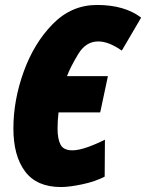

<svg xmlns="http://www.w3.org/2000/svg" viewBox="-20 -744 589 774"><path d="M226 10Q259 10 311.5 -1Q364 -12 402 -32L403 -181Q370 -164 333.5 -151Q297 -138 272 -138Q236 -138 224 -161Q212 -184 212 -226Q212 -241 213 -258Q214 -275 216 -291H384L415 -437H250Q264 -474 295 -525.5Q326 -577 376 -577Q418 -577 471 -540L549 -673Q482 -724 371 -724Q268 -724 192.5 -647Q117 -570 75.5 -455Q34 -340 34 -226Q34 -116 81 -53Q128 10 226 10Z"/></svg>

Font: Noto Sans Display Condensed Black
Style: Italic
Weight: 900
Width: 3
Italic angle: -192°
Designer: Monotype Design Team
Foundry: Monotype Imaging Inc.
Version: Version 1.900